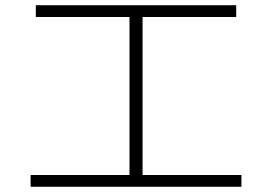

<svg xmlns="http://www.w3.org/2000/svg" viewBox="-20 -727 1040 734"><path d="M97 -13V-58H475V-662H117V-707H883V-662H525V-58H903V-13Z"/></svg>

Font: M PLUS 1 Thin Light
Style: Regular
Weight: 300
Version: Version 1.001